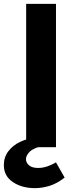

<svg xmlns="http://www.w3.org/2000/svg" viewBox="-70 -765 377 998"><path d="M66 0H221V-745H66ZM112 213Q147 213 186 201.5Q225 190 266 158L221 79Q199 92 175.5 100Q152 108 128 108Q97 108 81 94.5Q65 81 65 62Q65 43 85 23Q105 3 165 -10V-50H122Q76 -47 36.5 -28.5Q-3 -10 -26.5 21Q-50 52 -50 93Q-50 150 -3 181.5Q44 213 112 213Z"/></svg>

Font: Plus Jakarta Sans ExtraBold
Style: Regular
Weight: 800
Designer: Gumpita Rahayu
Foundry: Tokotype
Version: Version 2.004; ttfautohint (v1.8.3)